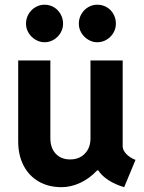

<svg xmlns="http://www.w3.org/2000/svg" viewBox="-20 -776 602 804"><path d="M493.7 -163.6Q493.7 -147.5 508.3 -131.8Q522.9 -116.2 547.4 -106.4L500 7.8Q461.9 -3.4 433.3 -22.2Q404.8 -41 391.6 -62.5H386.7Q356 -29.3 316.7 -10.7Q277.3 7.8 237.8 7.8Q183.1 7.8 142.1 -15.9Q101.1 -39.6 78.6 -83Q56.2 -126.5 56.2 -183.6V-522.9H190.9V-196.8Q190.9 -156.2 213.4 -132.3Q235.8 -108.4 273.9 -108.4Q312 -108.4 335.4 -132.8Q358.9 -157.2 358.9 -196.8V-522.9H493.7ZM88.9 -676.8Q88.9 -698.7 99.6 -717Q110.4 -735.4 128.2 -745.8Q146 -756.3 166.5 -756.3Q188 -756.3 205.6 -745.8Q223.1 -735.4 233.6 -717Q244.1 -698.7 244.1 -676.8Q244.1 -656.2 233.6 -638.4Q223.1 -620.6 205.3 -609.9Q187.5 -599.1 166.5 -599.1Q146.5 -599.1 128.4 -609.9Q110.4 -620.6 99.6 -638.4Q88.9 -656.2 88.9 -676.8ZM310.1 -676.8Q310.1 -698.7 320.8 -717Q331.5 -735.4 349.1 -745.8Q366.7 -756.3 387.2 -756.3Q409.2 -756.3 427 -745.8Q444.8 -735.4 455.1 -717Q465.3 -698.7 465.3 -676.8Q465.3 -656.2 454.8 -638.4Q444.3 -620.6 426.5 -609.9Q408.7 -599.1 387.2 -599.1Q367.2 -599.1 349.4 -609.9Q331.5 -620.6 320.8 -638.4Q310.1 -656.2 310.1 -676.8Z"/></svg>

Font: Reddit Mono
Style: Bold
Weight: 700
Designer: Stephen Hutchings
Foundry: Reddit
Version: Version 1.009